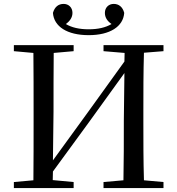

<svg xmlns="http://www.w3.org/2000/svg" viewBox="-20 -963 907 983"><path d="M434 -783C543 -783 611 -827 616 -897C608 -928 588 -943 562 -943C537 -943 517 -925 517 -897C517 -874 529 -855 551 -840C521 -822 482 -813 434 -813C386 -813 347 -822 317 -840C338 -855 351 -874 351 -897C351 -925 331 -943 306 -943C279 -943 260 -928 251 -897C256 -827 324 -783 434 -783ZM510 -701 618 -692 617 -648 429 -387 251 -142 254 -392C254 -493 254 -593 255 -692L357 -701V-732H51V-701L151 -692C152 -593 152 -493 152 -392V-339C152 -239 152 -138 151 -40L51 -31V0H357V-31L250 -41L251 -85L433 -334L617 -589L614 -345C614 -239 614 -139 612 -40L510 -31V0H817V-31L717 -40C714 -140 714 -239 714 -339V-392C714 -493 714 -593 717 -693L817 -701V-732H510Z"/></svg>

Font: Noto Serif HK Medium
Style: Regular
Weight: 500
Designer: Ryoko NISHIZUKA 西塚涼子 (kana & ideographs); Frank Grießhammer (Latin, Greek & Cyrillic); Wenlong ZHANG 张文龙 (bopomofo); San
Foundry: Adobe
Version: Version 2.001;hotconv 1.1.0;makeotfexe 2.6.0